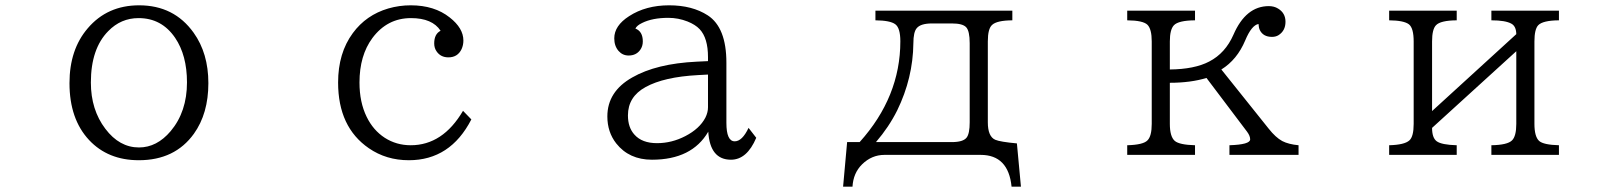

<svg xmlns="http://www.w3.org/2000/svg" viewBox="-20 -580 6040 719"><path d="M501 -560.1Q631.8 -560.1 705.1 -457.5Q760.3 -380.4 760.3 -268.6Q760.3 -154.8 706.1 -79.1Q634.8 20 500 20Q384.3 20 313.5 -55.7Q240.2 -134.3 240.2 -268.6Q240.2 -394.5 308.6 -474.1Q381.8 -560.1 501 -560.1ZM499 -512.2Q432.6 -512.2 385.3 -463.4Q320.3 -397.5 320.3 -271Q320.3 -168.9 374.5 -97.7Q427.2 -27.8 500.5 -27.8Q567.4 -27.8 619.1 -88.9Q680.2 -161.6 680.2 -271.5Q680.2 -373 635.7 -438.5Q585.4 -512.2 499 -512.2Z M1745.1 -132.8Q1666.5 20 1511.2 20Q1426.3 20 1361.3 -24.9Q1246.1 -104 1246.1 -271Q1246.1 -381.3 1301.3 -456.1Q1351.1 -523.9 1434.1 -548.3Q1475.1 -560.1 1518.1 -560.1Q1606.9 -560.1 1664.1 -514.6Q1715.3 -474.6 1715.3 -428.2Q1715.3 -411.1 1708.5 -396Q1693.8 -365.2 1659.2 -365.2Q1630.4 -365.2 1615.2 -387.2Q1606 -399.9 1606 -417.5Q1606 -452.6 1629.9 -464.8Q1599.1 -512.2 1519 -512.2Q1430.2 -512.2 1374.5 -437.5Q1326.2 -372.1 1326.2 -271Q1326.2 -197.3 1353 -142.6Q1377.4 -92.3 1420.9 -64Q1464.4 -36.1 1518.1 -36.1Q1638.2 -36.1 1713.9 -165Z M2631.3 -351.1V-366.2Q2631.3 -437.5 2600.1 -470.7Q2584 -487.8 2554.7 -499.5Q2520 -513.2 2482.9 -513.2Q2423.3 -513.2 2384.8 -494.1Q2365.2 -484.9 2359.4 -473.1Q2387.2 -462.4 2387.2 -424.8Q2387.2 -406.7 2377.4 -393.1Q2362.3 -372.1 2334 -372.1Q2311.5 -372.1 2296.4 -389.2Q2280.3 -407.7 2280.3 -436.5Q2280.3 -483.9 2335.9 -519.5Q2398.4 -560.1 2485.8 -560.1Q2572.3 -560.1 2630.4 -522.5Q2700.2 -477.1 2700.2 -345.2V-120.1Q2700.2 -50.8 2731.4 -50.8Q2759.3 -50.8 2783.2 -101.1L2812 -64Q2777.3 18.1 2717.3 18.1Q2638.7 18.1 2632.3 -86.9Q2571.3 18.1 2421.4 18.1Q2335.9 18.1 2287.6 -43Q2254.4 -85.4 2254.4 -144Q2254.4 -237.3 2347.7 -290Q2438 -341.8 2589.4 -349.1ZM2631.3 -300.8 2594.2 -298.8Q2466.3 -292 2397.5 -253.9Q2331.5 -217.8 2331.5 -147.9Q2331.5 -102.5 2356 -75.7Q2384.3 -43.9 2440.4 -43.9Q2495.6 -43.9 2546.4 -70.3Q2600.1 -98.1 2621.6 -139.6Q2631.3 -159.2 2631.3 -178.2Z M3258.3 -540H3771V-503.9Q3712.9 -503.4 3695.3 -486.8Q3679.2 -472.7 3679.2 -424.8V-122.1Q3679.2 -68.8 3707 -56.6Q3725.1 -48.8 3788.1 -43L3803.2 119.1H3768.1Q3756.3 0 3652.3 0H3292Q3244.6 0 3208.5 35.2Q3175.3 67.9 3172.4 119.1H3137.2L3152.3 -47.9H3199.2Q3351.6 -217.3 3351.6 -425.3Q3351.6 -475.6 3332.5 -489.3Q3313.5 -503.4 3258.3 -503.9ZM3260.3 -47.9H3544.4Q3586.4 -47.9 3599.6 -64.5Q3611.3 -79.1 3611.3 -122.1V-418Q3611.3 -463.9 3598.1 -478Q3585 -492.2 3544.4 -492.2H3470.2Q3427.7 -492.2 3413.1 -474.6Q3400.4 -460 3400.4 -418Q3398.9 -287.6 3339.8 -166.5Q3308.6 -104 3260.3 -47.9Z M4455.1 -540V-503.9Q4393.1 -503.4 4376 -485.4Q4360.8 -469.2 4360.8 -424.8V-319.8Q4453.6 -320.8 4508.3 -349.6Q4568.8 -380.9 4599.1 -450.2Q4645.5 -557.1 4731.4 -557.1Q4751.5 -557.1 4766.1 -547.9Q4793.9 -531.2 4793.9 -498.5Q4793.9 -464.8 4767.6 -448.2Q4757.3 -441.9 4743.2 -441.9Q4710.4 -441.9 4697.8 -467.3Q4693.4 -477.1 4692.9 -490.2Q4667 -485.8 4643.1 -428.7Q4612.8 -356.4 4553.7 -319.8L4731 -98.1Q4756.8 -65.4 4781.7 -51.8Q4805.2 -39.6 4842.8 -36.1V0H4584V-36.1Q4661.6 -38.6 4661.6 -58.1Q4661.6 -71.3 4649.9 -86.9L4498 -288.1Q4439 -270 4360.8 -270V-116.2Q4360.8 -68.4 4379.4 -52.2Q4397 -37.6 4455.1 -36.1V0H4201.2V-36.1Q4260.7 -37.6 4276.9 -54.2Q4293 -69.8 4293 -116.2V-424.8Q4293 -471.2 4276.9 -487.3Q4260.3 -503.4 4201.2 -503.9V-540Z M5182.1 -540H5435.1V-503.9Q5374 -503.4 5357.4 -485.4Q5342.8 -470.2 5342.8 -424.8V-164.1L5658.2 -452.1Q5657.7 -481.4 5640.1 -491.2Q5617.7 -503.9 5564.9 -503.9V-540H5817.9V-503.9Q5757.3 -503.4 5740.2 -485.4Q5726.1 -470.2 5726.1 -424.8V-116.2Q5726.1 -68.4 5743.7 -52.2Q5760.3 -37.6 5817.9 -36.1V0H5564.9V-36.1Q5625 -37.1 5642.1 -54.2Q5658.2 -69.8 5658.2 -116.2V-388.2L5342.8 -101.1Q5342.8 -63.5 5360.4 -50.8Q5378.9 -37.6 5435.1 -36.1V0H5182.1V-36.1Q5239.7 -37.6 5257.8 -54.2Q5273.9 -68.4 5273.9 -116.2V-424.8Q5273.9 -474.6 5256.3 -488.8Q5237.3 -503.4 5182.1 -503.9Z"/></svg>

Font: BIZ UDPMincho
Style: Regular
Weight: 400
Designer: TypeBank Co., Ltd.
Foundry: Morisawa Inc.
Version: Version 1.06